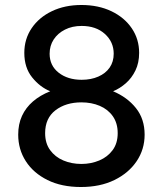

<svg xmlns="http://www.w3.org/2000/svg" viewBox="-20 -735 653 770"><path d="M304.5 15Q227 15 170.5 -13Q114 -41 83.5 -88.5Q53 -136 53 -195Q53 -237 68.2 -270.2Q83.5 -303.5 112.2 -328.2Q141 -353 181.5 -369Q140.5 -385.5 109 -424.5Q77.5 -463.5 77.5 -523Q77.5 -578.5 107 -622Q136.5 -665.5 188.2 -690.2Q240 -715 306.5 -715Q374.5 -715 426.8 -690Q479 -665 508.5 -621.5Q538 -578 538 -523Q538 -483 523.2 -452.5Q508.5 -422 484.5 -401Q460.5 -380 433.5 -369Q490.5 -345 525.2 -301.5Q560 -258 560 -195Q560 -136 528 -88.5Q496 -41 438.8 -13Q381.5 15 304.5 15ZM306.5 -77.5Q345 -77.5 378.2 -91.5Q411.5 -105.5 431.8 -133Q452 -160.5 452 -201Q452 -241 432.5 -268.8Q413 -296.5 380 -310.5Q347 -324.5 306.5 -324.5Q244 -324.5 202.5 -292.8Q161 -261 161 -201Q161 -160.5 181 -133Q201 -105.5 234 -91.5Q267 -77.5 306.5 -77.5ZM307.5 -415Q345 -415 374.2 -427.8Q403.5 -440.5 419.8 -464Q436 -487.5 436 -519.5Q436 -567 400.5 -599Q365 -631 307.5 -631Q269.5 -631 240.5 -616.2Q211.5 -601.5 195.2 -576.5Q179 -551.5 179 -519.5Q179 -472 215.2 -443.5Q251.5 -415 307.5 -415Z"/></svg>

Font: Geologica Roman
Style: Regular
Weight: 400
Designer: Sindre Bremnes, Frode Helland
Foundry: Monokrom Skriftforlag AS
Version: Version 1.010;gftools[0.9.28]